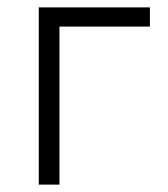

<svg xmlns="http://www.w3.org/2000/svg" viewBox="-20 -500 455 520"><path d="M85 0V-480H386V-428H141V0Z"/></svg>

Font: Geologica Cursive Thin
Style: Regular
Weight: 250
Designer: Sindre Bremnes, Frode Helland
Foundry: Monokrom Skriftforlag AS
Version: Version 1.010;gftools[0.9.28]